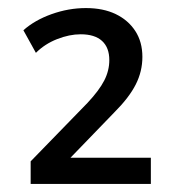

<svg xmlns="http://www.w3.org/2000/svg" viewBox="-20 -729 440 476"><path d="M56 -273V-329L197 -474Q226 -505 238.5 -529.5Q251 -554 251 -580Q251 -611 233 -627.5Q215 -644 180 -644Q152 -644 121.5 -632Q91 -620 69 -598L38 -654Q66 -679 108 -694Q150 -709 193 -709Q236 -709 267 -694Q298 -679 315.5 -652Q333 -625 333 -588Q333 -552 316.5 -519.5Q300 -487 264 -451L148 -331V-338H354V-273Z"/></svg>

Font: Nunito Sans 12pt ExtraLight 11pt Medium
Style: Regular
Weight: 500
Version: Version 3.101;gftools[0.9.27]